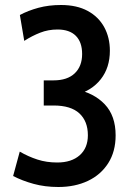

<svg xmlns="http://www.w3.org/2000/svg" viewBox="-20 -734 538 768"><path d="M213.5 14Q160 14 114.5 1.5Q69 -11 32.5 -30L59 -127.5Q93.5 -107.5 129.8 -95.8Q166 -84 209 -84Q266 -84 298.8 -113Q331.5 -142 331.5 -193Q331.5 -249 297.5 -280.5Q263.5 -312 194.5 -312H155V-412.5H194Q249.5 -412.5 279 -440.8Q308.5 -469 308.5 -518Q308.5 -565.5 283.2 -590.8Q258 -616 210 -616Q173 -616 140.5 -603.2Q108 -590.5 77 -570.5L59.5 -674Q92 -691.5 133.5 -702.8Q175 -714 224 -714Q287 -714 330.5 -690.5Q374 -667 396.8 -625.5Q419.5 -584 419.5 -531Q419.5 -463.5 383.2 -417.2Q347 -371 283 -354L282.5 -377Q355.5 -362.5 399 -316.8Q442.5 -271 442.5 -192.5Q442.5 -128 413 -81.5Q383.5 -35 331.8 -10.5Q280 14 213.5 14Z"/></svg>

Font: Cabin SemiCondensedMedium
Style: Regular
Weight: 500
Width: 4
Designer: Pablo Impallari
Foundry: Pablo Impallari. http://www.impallari.com Igino Marini. http://www.ikern.com
Version: Version 3.001